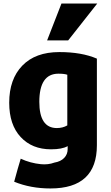

<svg xmlns="http://www.w3.org/2000/svg" viewBox="-20 -846 628 1084"><path d="M527 -26Q527 218 265 218Q153 218 60 180Q81 102 97 50Q151 75 211 81Q252 85 287 72Q323 66 342.5 45.5Q362 25 362 -4V-21Q331 -3 268 -3Q161 -3 96.5 -72.5Q32 -142 32 -266Q32 -399 106 -475.5Q180 -552 315 -552Q441 -552 527 -515ZM360 -138V-424Q343 -430 310 -430Q202 -430 202 -271Q202 -123 301 -123Q334 -123 360 -138ZM365 -618H246L327 -826H529Z"/></svg>

Font: Repo
Style: ExtraBold
Weight: 800
Designer: Stefan Peev
Foundry: Context Ltd
Version: Version 001.000